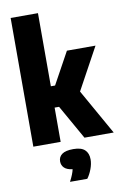

<svg xmlns="http://www.w3.org/2000/svg" viewBox="-111 -871 770 1187"><g transform="rotate(-10 274.0 -277.0)"><path d="M43.5 0V-808H215V-349H241.5L351 -548.5H530.5L387 -285.5L548 0H364.5L243 -215H215V0ZM229 253.5Q252.5 208.5 258.5 179.5Q223 175 206.8 159Q190.5 143 190.5 118.5Q190.5 90.5 212.8 74Q235 57.5 284 57.5Q333.5 57.5 356 78.8Q378.5 100 378.5 138.5Q378.5 167 366.5 199Q354.5 231 337.5 253.5Z"/></g></svg>

Font: Encode Sans Condensed Condensed ExtraBold
Style: Regular
Weight: 800
Width: 3
Designer: Multiple Designers
Foundry: Impallari Type
Version: Version 3.000; ttfautohint (v1.8.3) -l 8 -r 50 -G 200 -x 14 